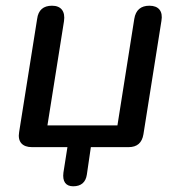

<svg xmlns="http://www.w3.org/2000/svg" viewBox="-20 -515 631 672"><path d="M236 137C264 137 280 123 284 96L298 0H430C460 0 477 -15 482 -45L545 -442C551 -476 535 -495 503 -495C473 -495 455 -480 450 -449L391 -76H146L204 -441C209 -475 194 -495 162 -495C132 -495 114 -480 110 -449L47 -53C41 -19 58 0 92 0H216L202 89C198 120 210 137 236 137Z"/></svg>

Font: SN Pro Medium
Style: Italic
Weight: 400
Italic angle: -9°
Designer: Tobias Whetton
Foundry: Supernotes
Version: Version 1.001;Glyphs 3.2 (3249)